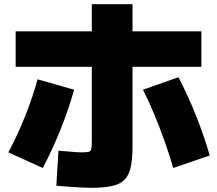

<svg xmlns="http://www.w3.org/2000/svg" viewBox="-20 -840 1040 920"><path d="M415 60Q398 60 371.5 58.5Q345 57 314 55Q283 53 250 50L260 -118Q286 -116 307.5 -114Q329 -112 345 -111Q361 -110 370 -110Q395 -110 405 -112.5Q415 -115 417.5 -126.5Q420 -138 420 -165V-820H615V-140Q615 -79 606.5 -39.5Q598 0 576.5 21.5Q555 43 516 51.5Q477 60 415 60ZM20 -110Q63 -190 99.5 -281Q136 -372 160 -460L335 -410Q311 -322 271.5 -223Q232 -124 185 -35ZM810 -35Q792 -98 768.5 -164Q745 -230 718.5 -293.5Q692 -357 665 -410L835 -470Q881 -382 920 -284Q959 -186 985 -95ZM55 -520V-690H945V-520Z"/></svg>

Font: M PLUS 2 Black
Style: Regular
Weight: 900
Designer: Coji Morishita
Foundry: UNDERFOREST DESIGN
Version: Version 1.001